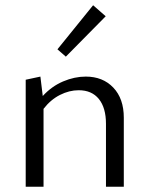

<svg xmlns="http://www.w3.org/2000/svg" viewBox="-20 -712 570 732"><path d="M452 -263V0H384V-240Q384 -301 357 -334.5Q330 -368 280 -368Q244 -368 208.5 -350Q173 -332 146 -297V0H78V-408L134 -420L143 -346Q177 -383 220.5 -401.5Q264 -420 307 -420Q372 -420 412 -378Q452 -336 452 -263ZM199 -524 335 -692 383 -650 231 -496Z"/></svg>

Font: Ysabeau
Style: Regular
Weight: 400
Designer: Christian Thalmann (Catharsis Fonts)
Version: Version 0.003